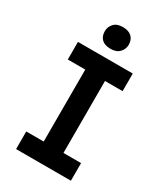

<svg xmlns="http://www.w3.org/2000/svg" viewBox="-219 -993 941 1086"><g transform="rotate(30 252.0 -450.0)"><path d="M73 0V-115H187V-585H73V-700H431V-585H316V-115H431V0ZM252 -758Q213 -758 193.5 -777Q174 -796 174 -829Q174 -857 193.5 -878.5Q213 -900 252 -900Q290 -900 310 -881Q330 -862 330 -829Q330 -801 310 -779.5Q290 -758 252 -758Z"/></g></svg>

Font: Readex Pro Medium
Style: Regular
Weight: 500
Designer: Bonnie Shaver-Troup, Thomas Jockin
Foundry: Lexend
Version: Version 1.204; ttfautohint (v1.8.4.7-5d5b)